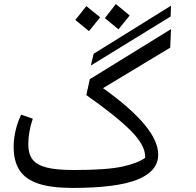

<svg xmlns="http://www.w3.org/2000/svg" viewBox="-20 -909 961 943"><path d="M818 -828 426 -587 440 -645 820 -881ZM421 -520 820 -766 816 -675 486 -476Q757 -283 757 -150Q757 -68 655 -27Q553 14 336 14Q231 14 167.5 -7.5Q104 -29 75.5 -73.5Q47 -118 47 -188Q47 -226 56.5 -267.5Q66 -309 84 -346L141 -326Q119 -261 119 -200Q119 -152 140.5 -125Q162 -98 210 -86Q258 -74 343 -74Q503 -74 579.5 -90.5Q656 -107 693 -134Q696 -194 621.5 -268Q547 -342 404 -442ZM495 -820 549 -889 617 -833 562 -765ZM350 -811 404 -879 472 -824 417 -756Z"/></svg>

Font: FiraGO Book
Style: Italic
Weight: 350
Italic angle: -8°
Designer: bBox Type GmbH
Foundry: bBox Type GmbH
Version: Version 1.001